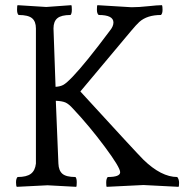

<svg xmlns="http://www.w3.org/2000/svg" viewBox="-20 -723 713 743"><path d="M159 -696 256 -703Q258 -701 258 -685.5Q258 -670 253 -665Q217 -665 202 -652.5Q187 -640 187 -613L195 -387Q213 -388 225 -394.5Q237 -401 261 -426Q311 -478 405 -604Q419 -621 419 -636Q419 -665 362 -665Q355 -670 355 -685.5Q355 -701 357 -703L489 -695Q517 -695 553.5 -699Q590 -703 607 -703Q609 -699 609 -685Q609 -671 603 -665Q549 -665 519 -638Q508 -628 487 -603L291 -369Q507 -133 535 -105Q604 -38 666 -38Q673 -29 673 -15.5Q673 -2 671 0L535 -7L393 0Q391 -1 391 -16.5Q391 -32 397 -38Q445 -38 445 -56.5Q445 -75 385.5 -155Q326 -235 263 -302Q246 -321 233 -326.5Q220 -332 196 -333L206 -90Q207 -63 221.5 -50.5Q236 -38 272 -38Q277 -33 277 -17.5Q277 -2 275 0L164 -6L45 0Q42 -3 42 -17.5Q42 -32 48 -38Q83 -38 99.5 -50.5Q116 -63 119 -90V-613Q119 -640 104 -652.5Q89 -665 52 -665Q46 -670 46 -685.5Q46 -701 48 -703Z"/></svg>

Font: Esteban
Style: Regular
Weight: 400
Designer: Angelica Diaz Rivera
Foundry: Angelica Diaz Rivera
Version: Version 1.002